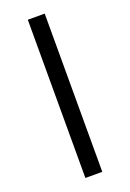

<svg xmlns="http://www.w3.org/2000/svg" viewBox="-142 -782 564 834"><g transform="rotate(-20 140.0 -365.5)"><path d="M101.6 0Q101.6 -182.6 101.6 -731.4Q121.1 -731.4 179.7 -731.4Q179.7 -548.8 179.7 0Q160.2 0 101.6 0Z"/></g></svg>

Font: Gothic A1
Style: Regular
Weight: 400
Designer: HanYang I&C Co.,Ltd.
Version: Version 2.50